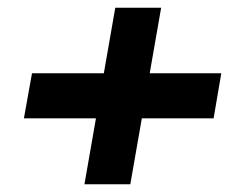

<svg xmlns="http://www.w3.org/2000/svg" viewBox="-20 -538 622 498"><path d="M199 -60 279 -518H398L318 -60ZM42 -231 63 -348H554L534 -231Z"/></svg>

Font: DM Sans 20pt ExtraBold
Style: Italic
Weight: 800
Italic angle: -10°
Version: Version 4.004;gftools[0.9.30]